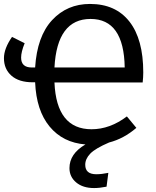

<svg xmlns="http://www.w3.org/2000/svg" viewBox="-20 -721 791 973"><path d="M706 -354Q706 -330 703 -303H256Q266 -66 444 -66Q537 -66 623 -131L671 -73Q607 -18 533 1Q463 31 437.5 57.5Q412 84 412 114Q412 162 468 162Q495 162 529 155L520 225Q485 232 457 232Q400 232 366 203.5Q332 175 332 131Q332 58 413 11Q299 2 231.5 -79.5Q164 -161 158 -304H146Q76 -304 38 -337.5Q0 -371 0 -426Q0 -475 41 -534L105 -502Q87 -458 87 -429Q87 -379 141 -379H158Q168 -537 244 -619Q320 -701 436 -701Q566 -701 636 -611.5Q706 -522 706 -354ZM256 -379H612Q608 -625 439 -625Q269 -625 256 -379Z"/></svg>

Font: Fira Sans
Style: Regular
Weight: 400
Designer: Carrois Corporate & Edenspiekermann AG
Foundry: Carrois Corporate GbR & Edenspiekermann AG
Version: Version 4.106;PS 004.106;hotconv 1.0.70;makeotf.lib2.5.58329